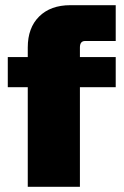

<svg xmlns="http://www.w3.org/2000/svg" viewBox="-20 -720 476 740"><path d="M308 -562Q288 -562 288 -537V-500H426V-384H288V0H87V-384H10V-500H87V-537Q87 -613 131 -656.5Q175 -700 251 -700H426V-562Z"/></svg>

Font: Fivo Sans Black
Style: Regular
Weight: 900
Designer: Alexander Slobzheninov
Foundry: Alexander Slobzheninov
Version: 1.0